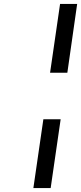

<svg xmlns="http://www.w3.org/2000/svg" viewBox="-20 -830 408 966"><path d="M147.9 116.2 198.2 -230H285.2L234.9 116.2ZM231.9 -463.9 282.2 -810.1H368.2L318.8 -463.9Z"/></svg>

Font: Trueno
Style: Italic
Weight: 400
Designer: Julieta Ulanovsky
Foundry: Julieta Ulanovsky
Version: Version 3.001b | FøM Fix